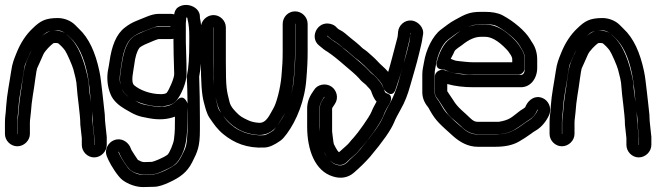

<svg xmlns="http://www.w3.org/2000/svg" viewBox="-21 -567 2656 777"><path d="M50 -25H49V-71C49 -94 52 -100 54 -135C57 -180 69 -231 74 -272C77 -291 79 -303 81 -307C90 -326 98 -348 108 -366C89 -325 79 -310 72 -256C66 -206 57 -165 54 -114C53 -95 50 -87 50 -71ZM183 -441C169 -437 157 -428 146 -417C166 -437 167 -437 183 -441ZM347 -153C342 -186 339 -208 339 -214C339 -224 338 -234 336 -244C322 -313 300 -382 256 -421C247 -429 243 -435 230 -439C221 -442 211 -443 201 -443C198 -443 195 -442 192 -442C199 -443 205 -444 213 -444C235 -444 251 -426 264 -414C294 -386 318 -339 332 -271C340 -233 343 -195 347 -153ZM351 -118C353 -101 355 -91 355 -68V-65L361 -9V19L360 20V19V-9V-12L354 -67C352 -83 353 -99 351 -118ZM360 70C387 70 411 47 411 19V-10V-13L405 -69C403 -86 404 -100 402 -113C399 -135 396 -174 393 -194C389 -224 387 -253 381 -280C365 -355 339 -413 298 -451L283 -466C265 -484 238 -494 213 -494C161 -494 141 -481 112 -453C84 -427 62 -393 46 -353C36 -328 29 -313 24 -278C18 -236 7 -184 4 -138C2 -99 -1 -98 -1 -71V-25C-1 2 22 25 49 25C76 25 100 2 100 -25V-71C100 -84 103 -96 104 -112C107 -162 116 -200 122 -249C125 -272 128 -287 129 -290C138 -309 144 -324 154 -346C161 -362 185 -385 195 -392C195 -392 197 -393 201 -393C206 -393 209 -393 214 -392C223 -385 234 -374 242 -363C250 -352 272 -301 276 -286C282 -262 289 -240 290 -213C291 -186 304 -103 304 -66V-63L310 -8V19C310 47 333 70 360 70Z M785 -257C792 -290 795 -335 795 -395V-421C795 -448 793 -472 788 -495V-500C788 -539 733 -561 699 -537C689 -530 685 -518 684 -509C679 -510 674 -511 669 -511H623C607 -511 591 -507 574 -500C539 -485 514 -479 485 -456C449 -429 431 -381 422 -317C420 -305 419 -296 417 -288C410 -254 413 -217 427 -184C437 -160 460 -140 484 -126C525 -102 536 -96 585 -88C624 -81 658 -84 687 -95V-86C687 -52 687 -34 683 -3C681 14 665 52 657 59C640 72 601 87 594 88L563 89C554 89 546 85 537 80C532 73 514 46 511 40L505 26C495 7 469 -12 439 1C419 9 399 37 412 67L418 81C429 104 455 146 474 161C496 178 531 191 560 190L601 189C621 189 642 181 664 171C707 151 736 131 757 89C779 46 788 25 788 -41V-86C788 -144 787 -204 785 -257ZM681 -410V-398C681 -372 682 -331 684 -267C684 -250 663 -203 654 -192C650 -187 638 -186 630 -186C586 -186 544 -203 522 -222C507 -235 519 -279 522 -303C526 -337 533 -359 543 -373C544 -375 556 -384 582 -394C587 -396 615 -409 623 -409H669C672 -409 677 -409 681 -410ZM738 -135V-86V-42C735 23 734 25 713 66C705 82 696 93 687 100C670 113 626 136 599 139L560 140C539 141 521 133 505 121C495 114 469 71 464 61L458 48L459 47C459 47 460 47 460 48L465 60C472 75 492 107 503 118C515 130 543 140 562 139L597 138C617 137 637 126 666 112C690 100 702 85 715 59C735 18 737 -28 737 -86C737 -100 737 -116 738 -135ZM738 -148C738 -148 723 -193 694 -160C673 -136 638 -130 593 -138C547 -146 549 -146 508 -170C491 -180 479 -191 473 -205C456 -242 466 -271 471 -310C479 -369 496 -402 515 -416C542 -437 561 -439 593 -453C606 -458 616 -461 623 -461H668L669 -460L668 -459H623C611 -459 599 -455 587 -450C553 -436 519 -426 502 -401C486 -377 477 -345 472 -309C465 -263 454 -219 487 -186C516 -157 574 -136 632 -136H636C661 -141 679 -143 693 -160C711 -181 734 -232 734 -267C734 -330 731 -373 731 -398V-472L733 -497C734 -496 736 -495 737 -495C737 -492 738 -491 738 -489C743 -470 745 -447 745 -421V-395C745 -335 742 -291 736 -264C736 -262 735 -260 735 -258C736 -224 738 -187 738 -148Z M1173 -471C1173 -471 1174 -471 1174 -470V-357C1174 -318 1172 -294 1171 -281L1169 -254C1166 -210 1155 -174 1144 -140C1131 -100 1118 -83 1101 -59C1110 -72 1119 -86 1127 -100C1147 -132 1164 -198 1168 -255L1170 -280C1171 -297 1173 -321 1173 -357V-470ZM882 -99C913 -58 956 -26 1023 -21C1052 -19 1078 -31 1097 -53C1091 -46 1087 -40 1084 -38C1064 -24 1050 -20 1048 -20C1017 -18 990 -23 968 -31C946 -41 939 -42 916 -61C898 -76 892 -85 882 -99ZM842 -456H843V-317C843 -243 844 -200 850 -177C859 -145 860 -133 874 -110C868 -119 863 -123 860 -136C847 -185 842 -212 842 -317ZM792 -456V-317C792 -238 795 -185 804 -153C810 -130 815 -108 827 -90C845 -64 858 -44 884 -23C926 11 978 34 1050 30C1070 29 1090 19 1113 3C1123 -4 1131 -14 1140 -26C1179 -79 1213 -160 1219 -250L1221 -276C1222 -292 1224 -319 1224 -357V-470C1224 -498 1201 -521 1173 -521C1145 -521 1123 -498 1123 -470V-357C1123 -319 1121 -297 1120 -285L1118 -259C1114 -211 1098 -148 1084 -126C1071 -105 1058 -68 1027 -70C1008 -71 994 -76 991 -77C977 -83 957 -92 946 -102C929 -118 913 -134 908 -154C896 -202 893 -210 893 -317V-456C893 -483 870 -506 843 -506C816 -506 792 -483 792 -456Z M1556 -184C1556 -184 1538 -192 1538 -193C1534 -202 1530 -210 1529 -214C1524 -229 1512 -241 1503 -252C1491 -266 1484 -266 1470 -283C1457 -298 1425 -324 1411 -336L1390 -354C1359 -380 1342 -394 1329 -401C1324 -404 1314 -412 1303 -421L1302 -422H1303H1304C1314 -414 1321 -406 1333 -400C1338 -397 1350 -389 1365 -375C1366 -374 1367 -373 1368 -373C1386 -361 1411 -335 1433 -320C1450 -305 1462 -294 1468 -287C1486 -267 1494 -265 1513 -242C1528 -224 1527 -222 1532 -206C1532 -206 1565 -162 1580 -206C1592 -241 1601 -270 1609 -296C1604 -280 1598 -260 1591 -234C1581 -200 1570 -173 1558 -151C1544 -127 1535 -107 1528 -91C1519 -68 1488 -24 1439 35C1433 42 1430 45 1426 50C1419 58 1404 70 1396 78C1383 91 1370 109 1341 100C1320 93 1302 73 1290 47C1293 52 1296 58 1300 65C1313 89 1353 116 1381 90C1391 80 1400 72 1411 63C1430 47 1427 46 1448 23C1469 0 1516 -64 1529 -95C1534 -108 1539 -120 1545 -130C1554 -146 1571 -166 1556 -184ZM1641 -433 1639 -423C1638 -415 1638 -407 1636 -399L1627 -362C1623 -346 1618 -329 1613 -312C1619 -334 1632 -391 1634 -397C1636 -406 1638 -415 1639 -423L1640 -434ZM1272 -55V-128C1272 -146 1282 -160 1291 -175H1292V-174C1283 -161 1273 -147 1273 -128V-34C1273 -41 1272 -48 1272 -55ZM1269 -384C1283 -372 1294 -363 1305 -357C1308 -355 1329 -341 1358 -316L1379 -298C1390 -289 1422 -262 1432 -250C1440 -240 1448 -233 1456 -227C1460 -224 1462 -222 1464 -219C1469 -213 1478 -206 1481 -198C1485 -186 1492 -167 1503 -156C1496 -143 1488 -129 1482 -114C1473 -92 1426 -27 1411 -11C1393 8 1394 11 1379 24C1369 33 1361 40 1351 49C1343 44 1333 21 1330 16C1328 10 1324 -28 1323 -35V-128C1323 -130 1326 -134 1328 -137L1334 -146C1351 -171 1341 -202 1321 -216C1297 -233 1263 -225 1250 -203L1244 -194C1230 -174 1222 -152 1222 -128V-55C1222 41 1254 125 1326 147C1356 157 1387 153 1411 132C1435 111 1456 91 1477 67C1529 5 1560 -39 1574 -72C1579 -85 1589 -104 1602 -127C1617 -153 1629 -184 1639 -220C1654 -273 1663 -301 1675 -350L1684 -388C1686 -397 1688 -406 1689 -416L1691 -427C1696 -456 1670 -481 1645 -484C1616 -487 1592 -464 1590 -438L1589 -427C1589 -422 1588 -417 1586 -410C1578 -381 1561 -312 1550 -276C1533 -296 1522 -302 1505 -321C1496 -331 1482 -343 1464 -359C1457 -365 1449 -369 1445 -373C1430 -388 1411 -403 1397 -414C1381 -427 1369 -439 1356 -445C1349 -448 1345 -452 1342 -455C1333 -466 1318 -472 1303 -472C1259 -472 1234 -414 1269 -384Z M1739 -258V-194C1739 -177 1747 -172 1753 -163C1770 -139 1785 -108 1806 -90C1820 -78 1835 -66 1847 -54C1865 -36 1887 -24 1912 -24H1999H2003C2027 -27 2046 -33 2061 -42C2087 -58 2101 -70 2126 -86C2138 -94 2146 -105 2152 -119C2153 -122 2155 -123 2156 -124V-123C2156 -123 2156 -122 2155 -121C2148 -106 2137 -91 2121 -81C2080 -56 2056 -23 1983 -23H1912C1888 -23 1868 -32 1848 -52L1846 -53C1807 -86 1783 -111 1775 -124C1767 -136 1757 -156 1748 -167C1741 -176 1738 -184 1738 -194V-267C1738 -285 1742 -295 1744 -309C1749 -342 1768 -389 1793 -407C1814 -422 1823 -431 1845 -443C1871 -458 1891 -465 1897 -466C1909 -468 1918 -469 1924 -469H1943C1966 -469 1981 -466 1990 -461C2027 -442 2070 -404 2081 -384C2091 -366 2103 -355 2103 -326V-294C2103 -281 2101 -264 2087 -264H1895C1888 -264 1882 -265 1876 -265C1842 -265 1813 -270 1787 -280C1787 -280 1773 -285 1772 -285C1754 -285 1739 -273 1739 -258ZM1895 -214H2087C2128 -214 2154 -252 2153 -295V-326C2153 -352 2146 -376 2132 -396C2129 -400 2127 -404 2124 -409C2104 -442 2058 -481 2013 -505C1994 -515 1970 -519 1943 -519H1924C1879 -519 1861 -509 1821 -487C1797 -474 1785 -463 1763 -447C1729 -421 1703 -365 1695 -316C1693 -301 1688 -286 1688 -267V-194C1688 -172 1696 -152 1710 -135C1712 -133 1715 -128 1719 -120C1743 -77 1761 -63 1813 -16C1841 9 1874 27 1912 27H1983C2021 27 2053 21 2079 6C2096 -4 2112 -14 2124 -23C2135 -31 2142 -36 2146 -38C2171 -52 2190 -77 2201 -101C2214 -132 2197 -161 2175 -170C2145 -183 2119 -164 2107 -139C2104 -133 2107 -134 2098 -128C2088 -122 2081 -117 2075 -112C2050 -93 2041 -81 1997 -74H1912C1903 -74 1894 -77 1882 -89C1857 -114 1832 -130 1813 -162C1805 -175 1796 -186 1789 -198V-227C1821 -218 1856 -214 1895 -214ZM1771 -286C1775 -286 1780 -285 1787 -281C1800 -275 1814 -271 1829 -270C1852 -268 1871 -265 1895 -265H2077C2092 -265 2102 -279 2102 -290V-326C2102 -339 2099 -353 2092 -364C2082 -380 2077 -389 2064 -403C2025 -444 1986 -468 1943 -468H1924C1887 -468 1851 -451 1816 -422C1813 -420 1807 -415 1799 -409C1773 -391 1754 -347 1747 -317C1746 -314 1738 -286 1771 -286ZM1803 -329C1807 -338 1814 -348 1818 -359C1821 -367 1843 -380 1848 -384C1877 -408 1903 -418 1924 -418H1943C1965 -418 1994 -404 2028 -368C2034 -362 2037 -358 2038 -356C2042 -349 2052 -340 2052 -326V-315H1895C1872 -315 1855 -318 1833 -320C1820 -321 1813 -325 1803 -329Z M2254 -25H2253V-71C2253 -94 2256 -100 2258 -135C2261 -180 2273 -231 2278 -272C2281 -291 2283 -303 2285 -307C2294 -326 2302 -348 2312 -366C2293 -325 2283 -310 2276 -256C2270 -206 2261 -165 2258 -114C2257 -95 2254 -87 2254 -71ZM2387 -441C2373 -437 2361 -428 2350 -417C2370 -437 2371 -437 2387 -441ZM2551 -153C2546 -186 2543 -208 2543 -214C2543 -224 2542 -234 2540 -244C2526 -313 2504 -382 2460 -421C2451 -429 2447 -435 2434 -439C2425 -442 2415 -443 2405 -443C2402 -443 2399 -442 2396 -442C2403 -443 2409 -444 2417 -444C2439 -444 2455 -426 2468 -414C2498 -386 2522 -339 2536 -271C2544 -233 2547 -195 2551 -153ZM2555 -118C2557 -101 2559 -91 2559 -68V-65L2565 -9V19L2564 20V19V-9V-12L2558 -67C2556 -83 2557 -99 2555 -118ZM2564 70C2591 70 2615 47 2615 19V-10V-13L2609 -69C2607 -86 2608 -100 2606 -113C2603 -135 2600 -174 2597 -194C2593 -224 2591 -253 2585 -280C2569 -355 2543 -413 2502 -451L2487 -466C2469 -484 2442 -494 2417 -494C2365 -494 2345 -481 2316 -453C2288 -427 2266 -393 2250 -353C2240 -328 2233 -313 2228 -278C2222 -236 2211 -184 2208 -138C2206 -99 2203 -98 2203 -71V-25C2203 2 2226 25 2253 25C2280 25 2304 2 2304 -25V-71C2304 -84 2307 -96 2308 -112C2311 -162 2320 -200 2326 -249C2329 -272 2332 -287 2333 -290C2342 -309 2348 -324 2358 -346C2365 -362 2389 -385 2399 -392C2399 -392 2401 -393 2405 -393C2410 -393 2413 -393 2418 -392C2427 -385 2438 -374 2446 -363C2454 -352 2476 -301 2480 -286C2486 -262 2493 -240 2494 -213C2495 -186 2508 -103 2508 -66V-63L2514 -8V19C2514 47 2537 70 2564 70Z"/></svg>

Font: AppleStorm
Style: CBo
Weight: 400
Foundry: Cannot Into Space Fonts
Version: Version 1.01